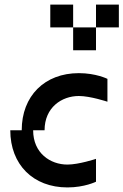

<svg xmlns="http://www.w3.org/2000/svg" viewBox="-20 -820 540 840"><path d="M75 -250H25C25 -100 125 0 275 0C350 0 400 -25 400 -25V-125C400 -125 325 -100 275 -100C200 -100 125 -150 125 -250H175C175 -350 250 -400 325 -400C375 -400 450 -375 450 -375V-475C450 -475 400 -500 325 -500C175 -500 75 -400 75 -250ZM200 -700H300V-800H200ZM300 -600H400V-700H300ZM400 -700H500V-800H400Z"/></svg>

Font: LS-VG5000 Shifted
Style: Regular
Weight: 400
Designer: Justin Bihan, 2021
Foundry: Justin Bihan, 2021
Version: Version 1.000;Glyphs 3.1.2 (3151)